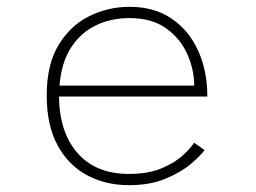

<svg xmlns="http://www.w3.org/2000/svg" viewBox="-20 -532 750 563"><path d="M580 -92Q568.5 -76 539.8 -51.5Q511 -27 465.5 -8Q420 11 358 11Q290 11 235.2 -18.2Q180.5 -47.5 148.8 -106Q117 -164.5 117 -252.5Q117 -342 151.2 -399.2Q185.5 -456.5 241 -484.2Q296.5 -512 360.5 -512Q432.5 -512 483.5 -477.2Q534.5 -442.5 561.2 -383Q588 -323.5 588 -249H153Q154 -144 207.5 -83Q261 -22 358 -22Q415 -22 454 -38.5Q493 -55 516.5 -76.8Q540 -98.5 549 -113.5ZM359.5 -479Q306 -479 261.5 -457.8Q217 -436.5 188.5 -392.8Q160 -349 154.5 -281H549.5Q549.5 -327.5 529.2 -373.2Q509 -419 467 -449Q425 -479 359.5 -479Z"/></svg>

Font: League Mono Thin
Style: Regular
Weight: 100
Width: 6
Designer: Tyler Finck
Foundry: The League of Moveable Type / Tyler Finck
Version: Version 2.300;RELEASE